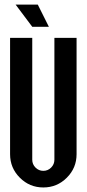

<svg xmlns="http://www.w3.org/2000/svg" viewBox="-20 -826 382 846"><path d="M122.1 -122.1Q122.1 -102.1 136.5 -87.6Q150.9 -73.2 170.9 -73.2Q190.9 -73.2 205.3 -87.6Q219.7 -102.1 219.7 -122.1V-659.2H317.4V-146.5Q317.4 -85.9 274.4 -43Q231.4 0 170.9 0Q110.4 0 67.4 -43Q24.4 -85.9 24.4 -146.5V-659.2H122.1ZM195.3 -708H122.1L48.8 -805.7H146.5Z"/></svg>

Font: Alegre Sans
Style: Regular
Weight: 400
Width: 3
Designer: GrandChaos9000
Version: Version 1.2.6 - August 1, 2014